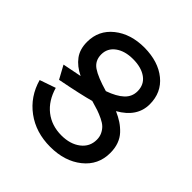

<svg xmlns="http://www.w3.org/2000/svg" viewBox="-191 -853 1008 1008"><g transform="rotate(45 313.0 -349.5)"><path d="M116.2 -272 76.2 -345.2Q113.8 -352.1 182.1 -366.2Q132.8 -390.1 106 -426.3Q79.1 -462.4 79.1 -517.1Q79.1 -603 145.5 -656Q211.9 -709 314 -709Q417.5 -708 480.7 -656.5Q543.9 -605 543.9 -518.1Q543.9 -423.8 443.8 -367.2Q473.6 -354 496.1 -339.1Q518.6 -324.2 538.1 -303.5Q557.6 -282.7 567.9 -254.2Q578.1 -225.6 578.1 -190.9Q578.1 -101.1 508.5 -45.7Q439 9.8 332 9.8Q225.1 9.8 148.4 -46.9Q71.8 -103.5 44.9 -199.2L133.8 -230Q155.3 -155.3 207 -114.7Q258.8 -74.2 331.1 -74.2Q396 -74.2 437.5 -106Q479 -137.7 479 -189.9Q479 -211.9 470.5 -229.7Q461.9 -247.6 449.2 -259.8Q436.5 -272 413.8 -283Q391.1 -293.9 370.4 -301Q349.6 -308.1 317.9 -316.9Q255.9 -299.3 116.2 -272ZM178.2 -522.9Q178.2 -476.6 214.4 -451.9Q250.5 -427.2 332 -403.8Q390.1 -424.3 420.2 -452.4Q450.2 -480.5 450.2 -521Q450.2 -570.3 412.8 -597.2Q375.5 -624 314 -624Q253.4 -624 215.8 -596.4Q178.2 -568.8 178.2 -522.9Z"/></g></svg>

Font: LT Superior Med
Style: Regular
Weight: 500
Designer: Daniel Lyons
Foundry: LyonsType
Version: Version 1.000